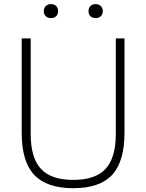

<svg xmlns="http://www.w3.org/2000/svg" viewBox="-20 -932 732 960"><path d="M346.5 9Q213.5 9 151 -57.8Q88.5 -124.5 88.5 -268V-740H133.5V-262Q133.5 -143 184.5 -87.8Q235.5 -32.5 346.5 -32.5Q457 -32.5 508 -87.8Q559 -143 559 -262V-740H602.5V-268Q602.5 -124.5 540.8 -57.8Q479 9 346.5 9ZM458 -841.5Q442 -841.5 432.2 -850.8Q422.5 -860 422.5 -876Q422.5 -892 432.2 -901.8Q442 -911.5 458 -911.5Q474 -911.5 484 -901.8Q494 -892 494 -876Q494 -860 484 -850.8Q474 -841.5 458 -841.5ZM235 -841.5Q219 -841.5 209 -850.8Q199 -860 199 -876Q199 -892 209 -901.8Q219 -911.5 235 -911.5Q251 -911.5 260.8 -901.8Q270.5 -892 270.5 -876Q270.5 -860 260.8 -850.8Q251 -841.5 235 -841.5Z"/></svg>

Font: Encode Sans XLt
Style: Regular
Weight: 200
Designer: Multiple Designers
Foundry: Impallari Type
Version: Version 3.002; ttfautohint (v1.8.3) -l 8 -r 50 -G 200 -x 14 